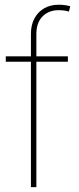

<svg xmlns="http://www.w3.org/2000/svg" viewBox="-20 -774 325 794"><path d="M260.7 -541V-518.6H3.9V-541ZM107.9 0V-633.8Q107.9 -671.4 122.6 -698.2Q137.2 -725.1 162.8 -739.7Q188.5 -754.4 222.2 -754.4Q236.8 -754.4 248.8 -752.7Q260.7 -751 270.5 -748L265.1 -726.1Q255.9 -729 245.1 -730.5Q234.4 -731.9 222.2 -731.9Q181.6 -731.9 156 -706.1Q130.4 -680.2 130.4 -633.8V0Z"/></svg>

Font: Inter 17pt Thin
Style: Regular
Weight: 250
Version: Version 4.001;git-66647c0bb